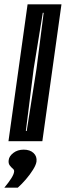

<svg xmlns="http://www.w3.org/2000/svg" viewBox="-48 -650 303 884"><path d="M-9 0 79 -630H235L147 0ZM71 -47H75L120 -333L153 -591H149L107 -333ZM-28 214Q-8 190 4 171Q16 152 17 140Q18 132 10.5 126Q3 120 -3.5 111Q-10 102 -8 87Q-6 69 13.5 54Q33 39 61 39Q90 39 106.5 54.5Q123 70 120 94Q118 109 104 131.5Q90 154 71 176Q52 198 34 214Z"/></svg>

Font: Alumni Sans Inline One
Style: Italic
Weight: 400
Italic angle: -8°
Designer: Robert E. Leuschke
Foundry: Robert E. Leuschke
Version: Version 1.100; ttfautohint (v1.8.3)